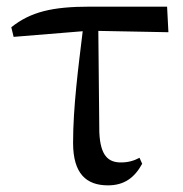

<svg xmlns="http://www.w3.org/2000/svg" viewBox="-20 -543 551 578"><path d="M305 15C354 15 385 -8 408 -50L400 -68C383 -59 366 -54 344 -54C306 -54 282 -74 279 -145L276 -450L487 -446L483 -523H251C136 -523 72 -507 14 -461L21 -432L229 -449C216 -342 200 -221 200 -113C200 -20 240 15 305 15Z"/></svg>

Font: Noto Serif JP Medium
Style: Regular
Weight: 500
Designer: Ryoko NISHIZUKA 西塚涼子 (kana & ideographs); Frank Grießhammer (Latin, Greek & Cyrillic); Wenlong ZHANG 张文龙 (bopomofo); San
Foundry: Adobe
Version: Version 2.001;hotconv 1.1.0;makeotfexe 2.6.0